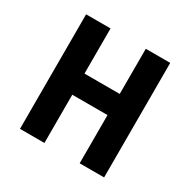

<svg xmlns="http://www.w3.org/2000/svg" viewBox="-124 -637 748 755"><g transform="rotate(30 250.0 -260.0)"><path d="M59 0V-520H170V-315H330V-520H441V0H330V-219H170V0Z"/></g></svg>

Font: Iosevka SS04
Style: Bold
Weight: 700
Monospace: yes
Designer: Belleve Invis
Foundry: Belleve Invis
Version: Version 19.0.0; ttfautohint (v1.8.4)